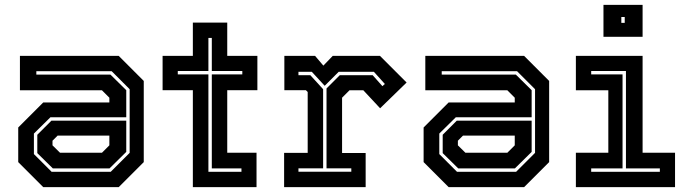

<svg xmlns="http://www.w3.org/2000/svg" viewBox="-20 -770 2820 790"><path d="M158 0 55 -103V-245.5L158 -348.5H430V-368L399.5 -398.5H62V-540H468.5L571.5 -437V-103L468.5 0ZM197.5 -77 133.5 -140V-215.5L191.5 -273.5H499.5V-145L430.5 -77ZM192.5 -63H435.5L513.5 -141V-403L439.5 -477H129.5V-463H434.5L499.5 -399V-287.5H187.5L119.5 -220.5V-136ZM227 -141.5H399.5L430 -172V-212H217L196 -191V-172Z M773.5 0V-399H649V-540H773.5V-677H915V-540H1039V-399H915V-141.5H1035.5V0ZM837.5 -63H973.5V-77H851.5V-464H977V-478H851.5V-614H837.5V-478H711.5V-464H837.5Z M1149 0V-141H1246V-391.5L1238.5 -399H1150V-540H1276.5L1310.5 -500L1349 -540H1543.5L1653 -430.5L1544 -324.5L1475 -398.5H1418L1387.5 -368V-140.5H1484.5V0ZM1208 -63.5H1425.5V-77.5H1323.5V-406L1378 -460.5H1513.5L1553.5 -415.5L1563.5 -424.5L1518.5 -474.5H1373.5L1316 -417L1263 -474.5H1208V-460.5H1257L1309.5 -403V-77.5H1208Z M1826 0 1723 -103V-245.5L1826 -348.5H2098V-368L2067.5 -398.5H1730V-540H2136.5L2239.5 -437V-103L2136.5 0ZM1865.5 -77 1801.5 -140V-215.5L1859.5 -273.5H2167.5V-145L2098.5 -77ZM1860.5 -63H2103.5L2181.5 -141V-403L2107.5 -477H1797.5V-463H2102.5L2167.5 -399V-287.5H1855.5L1787.5 -220.5V-136ZM1895 -141.5H2067.5L2098 -172V-212H1885L1864 -191V-172Z M2463 -618.5V-750H2624V-618.5ZM2536.5 -676H2550.5V-700H2536.5ZM2349.5 0V-141.5H2483V-398.5H2349.5V-540H2624V-141.5H2757.5V0ZM2412.5 -63H2695V-77H2555.5V-478H2412.5V-464H2541.5V-77H2412.5Z"/></svg>

Font: Tourney Thin
Style: Regular
Weight: 100
Designer: Tyler Finck
Foundry: Etcetera Type Co
Version: Version 1.015